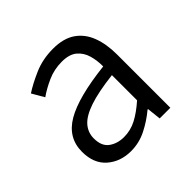

<svg xmlns="http://www.w3.org/2000/svg" viewBox="-147 -697 853 853"><g transform="rotate(-45 279.5 -270.5)"><path d="M216.8 13.2Q150.4 13.2 105.2 -26.1Q60.1 -65.4 60.1 -139.2Q60.1 -227.5 140.6 -274.4Q221.2 -321.3 395 -340.8Q395.5 -377.4 386 -410.6Q376.5 -443.8 351.6 -464.8Q326.7 -485.8 279.8 -485.8Q231.4 -485.8 189.2 -466.8Q147 -447.8 116.2 -425.8L83 -482.9Q118.2 -506.3 172.9 -530.3Q227.5 -554.2 293 -554.2Q358.4 -554.2 398.7 -526.4Q439 -498.5 457.5 -449.2Q476.1 -399.9 476.1 -335V0H409.2L401.9 -65.9H398.9Q359.9 -33.2 314 -10Q268.1 13.2 216.8 13.2ZM238.8 -53.2Q280.3 -53.2 316.9 -72.3Q353.5 -91.3 395 -127.9V-286.1Q299.3 -274.9 243.4 -255.9Q187.5 -236.8 163.3 -209Q139.2 -181.2 139.2 -144Q139.2 -95.2 168.5 -74.2Q197.8 -53.2 238.8 -53.2Z"/></g></svg>

Font: `nÑOS CN Normal
Style: Regular
Weight: 350
Designer: Ryoko NISHIZUKA ?XZm?[P (kana & ideographs); Paul D. Hunt (Latin, Greek & Cyrillic); Wenlong ZHANG _ e??? (bopomofo); Sa
Foundry: Adobe Systems Incorporated
Version: Version 1.004 June 21, 2023